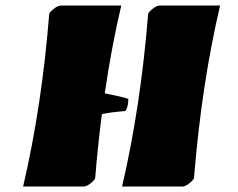

<svg xmlns="http://www.w3.org/2000/svg" viewBox="-20 -685 873 705"><path d="M287.1 0H64.9Q133.8 -295.9 160.6 -632.8Q160.6 -639.2 176.5 -651.9Q192.4 -664.6 203.6 -664.6H425.3Q389.6 -514.2 364.7 -342.3Q432.1 -329.1 451.2 -321.8Q451.2 -291.5 439.9 -277.3Q389.6 -273.4 354 -266.1Q338.9 -147 329.6 -32.2Q329.6 -25.9 314 -12.9Q298.3 0 287.1 0ZM649.9 0H428.2Q496.1 -290.5 523.9 -632.8Q523.9 -639.2 539.6 -651.9Q555.2 -664.6 566.4 -664.6H788.1Q720.2 -375.5 692.4 -32.2Q692.4 -25.9 676.5 -12.9Q660.6 0 649.9 0Z"/></svg>

Font: Emblema One
Style: Regular
Weight: 400
Designer: Riccardo De Franceschi
Foundry: Riccardo De Franceschi
Version: Version 1.003